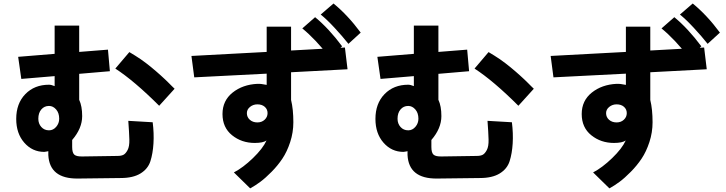

<svg xmlns="http://www.w3.org/2000/svg" viewBox="-20 -958 4040 1069"><path d="M622.1 -576.2 700.2 -668Q715.8 -659.2 732.4 -648.4Q749 -637.7 763.2 -628.4Q777.3 -619.1 793.9 -606Q810.5 -592.8 822.3 -583.5Q834 -574.2 850.1 -560.1Q866.2 -545.9 874.5 -538.6Q882.8 -531.2 898.4 -516.6Q914.1 -502 918.5 -497.1Q922.9 -492.2 937 -478.5Q951.2 -464.8 952.1 -463.9L866.2 -369.1Q727.5 -507.8 622.1 -576.2ZM193.4 -296.9Q193.4 -269.5 210 -251Q226.6 -232.4 252.9 -232.4Q276.4 -232.4 293 -252Q309.6 -271.5 309.6 -296.9Q309.6 -329.1 292.5 -348.6Q275.4 -368.2 252.9 -368.2Q226.6 -368.2 210 -348.6Q193.4 -329.1 193.4 -296.9ZM70.3 -295.9Q70.3 -381.8 121.1 -434.1Q171.9 -486.3 252.9 -486.3Q265.6 -486.3 284.2 -478.5V-534.2L98.6 -518.6L81.1 -641.6L284.2 -658.2V-815.4H420.9V-668.9L581.1 -681.6L591.8 -561.5L420.9 -546.9V-402.3Q437.5 -367.2 437.5 -311.5Q437.5 -243.2 381.8 -178.7V-139.6Q381.8 -107.4 394 -96.7Q406.2 -85.9 440.4 -86.9L633.8 -89.8Q655.3 -89.8 667.5 -96.2Q679.7 -102.5 690.4 -122.6Q701.2 -142.6 700.2 -181.2Q699.2 -219.7 694.3 -285.2L830.1 -277.3Q837.9 -215.8 834.5 -159.7Q831.1 -103.5 817.4 -60.5Q803.7 -17.6 762.2 7.8Q720.7 33.2 652.3 33.2L412.1 36.1Q255.9 37.1 249 -94.7V-116.2Q247.1 -116.2 239.3 -114.3Q231.4 -112.3 226.6 -112.3Q160.2 -112.3 115.2 -163.6Q70.3 -214.8 70.3 -295.9Z M1354.5 -328.1Q1354.5 -305.7 1371.1 -291Q1387.7 -276.4 1413.1 -276.4Q1437.5 -276.4 1453.6 -291.5Q1469.7 -306.6 1469.7 -328.1Q1469.7 -349.6 1454.1 -363.3Q1438.5 -377 1413.1 -377Q1389.6 -377 1372.1 -362.8Q1354.5 -348.6 1354.5 -328.1ZM1218.8 -323.2Q1218.8 -397.5 1274.9 -442.4Q1331.1 -487.3 1413.1 -491.2Q1432.6 -492.2 1464.8 -485.4V-547.9L1061.5 -527.3L1045.9 -646.5L1464.8 -668.9V-809.6H1600.6V-676.8L1900.4 -693.4L1915 -572.3L1600.6 -555.7V-401.4Q1613.3 -349.6 1613.3 -277.3Q1613.3 -220.7 1595.7 -167Q1578.1 -113.3 1552.2 -74.7Q1526.4 -36.1 1492.2 -1.5Q1458 33.2 1429.7 54.2Q1401.4 75.2 1373 90.8L1282.2 2Q1333 -24.4 1388.2 -77.6Q1443.4 -130.9 1463.9 -175.8Q1444.3 -162.1 1398.4 -162.1Q1325.2 -162.1 1272 -205.1Q1218.8 -248 1218.8 -323.2ZM1765.6 -877 1836.9 -938.5Q1916 -874 1988.3 -776.4L1919.9 -713.9Q1886.7 -755.9 1842.8 -803.2Q1798.8 -850.6 1765.6 -877ZM1663.1 -799.8 1734.4 -862.3Q1810.5 -799.8 1884.8 -700.2L1816.4 -637.7Q1735.4 -741.2 1663.1 -799.8Z M2622.1 -576.2 2700.2 -668Q2715.8 -659.2 2732.4 -648.4Q2749 -637.7 2763.2 -628.4Q2777.3 -619.1 2793.9 -606Q2810.5 -592.8 2822.3 -583.5Q2834 -574.2 2850.1 -560.1Q2866.2 -545.9 2874.5 -538.6Q2882.8 -531.2 2898.4 -516.6Q2914.1 -502 2918.5 -497.1Q2922.9 -492.2 2937 -478.5Q2951.2 -464.8 2952.1 -463.9L2866.2 -369.1Q2727.5 -507.8 2622.1 -576.2ZM2193.4 -296.9Q2193.4 -269.5 2210 -251Q2226.6 -232.4 2252.9 -232.4Q2276.4 -232.4 2293 -252Q2309.6 -271.5 2309.6 -296.9Q2309.6 -329.1 2292.5 -348.6Q2275.4 -368.2 2252.9 -368.2Q2226.6 -368.2 2210 -348.6Q2193.4 -329.1 2193.4 -296.9ZM2070.3 -295.9Q2070.3 -381.8 2121.1 -434.1Q2171.9 -486.3 2252.9 -486.3Q2265.6 -486.3 2284.2 -478.5V-534.2L2098.6 -518.6L2081.1 -641.6L2284.2 -658.2V-815.4H2420.9V-668.9L2581.1 -681.6L2591.8 -561.5L2420.9 -546.9V-402.3Q2437.5 -367.2 2437.5 -311.5Q2437.5 -243.2 2381.8 -178.7V-139.6Q2381.8 -107.4 2394 -96.7Q2406.2 -85.9 2440.4 -86.9L2633.8 -89.8Q2655.3 -89.8 2667.5 -96.2Q2679.7 -102.5 2690.4 -122.6Q2701.2 -142.6 2700.2 -181.2Q2699.2 -219.7 2694.3 -285.2L2830.1 -277.3Q2837.9 -215.8 2834.5 -159.7Q2831.1 -103.5 2817.4 -60.5Q2803.7 -17.6 2762.2 7.8Q2720.7 33.2 2652.3 33.2L2412.1 36.1Q2255.9 37.1 2249 -94.7V-116.2Q2247.1 -116.2 2239.3 -114.3Q2231.4 -112.3 2226.6 -112.3Q2160.2 -112.3 2115.2 -163.6Q2070.3 -214.8 2070.3 -295.9Z M3354.5 -328.1Q3354.5 -305.7 3371.1 -291Q3387.7 -276.4 3413.1 -276.4Q3437.5 -276.4 3453.6 -291.5Q3469.7 -306.6 3469.7 -328.1Q3469.7 -349.6 3454.1 -363.3Q3438.5 -377 3413.1 -377Q3389.6 -377 3372.1 -362.8Q3354.5 -348.6 3354.5 -328.1ZM3218.8 -323.2Q3218.8 -397.5 3274.9 -442.4Q3331.1 -487.3 3413.1 -491.2Q3432.6 -492.2 3464.8 -485.4V-547.9L3061.5 -527.3L3045.9 -646.5L3464.8 -668.9V-809.6H3600.6V-676.8L3900.4 -693.4L3915 -572.3L3600.6 -555.7V-401.4Q3613.3 -349.6 3613.3 -277.3Q3613.3 -220.7 3595.7 -167Q3578.1 -113.3 3552.2 -74.7Q3526.4 -36.1 3492.2 -1.5Q3458 33.2 3429.7 54.2Q3401.4 75.2 3373 90.8L3282.2 2Q3333 -24.4 3388.2 -77.6Q3443.4 -130.9 3463.9 -175.8Q3444.3 -162.1 3398.4 -162.1Q3325.2 -162.1 3272 -205.1Q3218.8 -248 3218.8 -323.2ZM3765.6 -877 3836.9 -938.5Q3916 -874 3988.3 -776.4L3919.9 -713.9Q3886.7 -755.9 3842.8 -803.2Q3798.8 -850.6 3765.6 -877ZM3663.1 -799.8 3734.4 -862.3Q3810.5 -799.8 3884.8 -700.2L3816.4 -637.7Q3735.4 -741.2 3663.1 -799.8Z"/></svg>

Font: Gothic A1 ExtraBold
Style: Regular
Weight: 800
Designer: HanYang I&C Co.,Ltd.
Foundry: HanYang I&C Co.,Ltd.
Version: Version 2.50